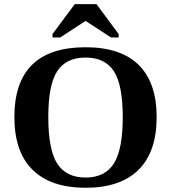

<svg xmlns="http://www.w3.org/2000/svg" viewBox="-20 -888 818 918"><path d="M210.9 -328.1Q210.9 -172.4 253.7 -105.7Q296.4 -39.1 389.2 -39.1Q481.4 -39.1 524.2 -106Q566.9 -172.9 566.9 -328.1Q566.9 -482.9 524.2 -547.9Q481.4 -612.8 389.2 -612.8Q296.4 -612.8 253.7 -547.9Q210.9 -482.9 210.9 -328.1ZM48.8 -328.1Q48.8 -662.1 389.2 -662.1Q557.1 -662.1 643.1 -577.4Q729 -492.7 729 -328.1Q729 -161.6 642.1 -75.9Q555.2 9.8 389.2 9.8Q223.6 9.8 136.2 -75.7Q48.8 -161.1 48.8 -328.1ZM231 -709V-725.1L337.4 -868.2H441.4L547.4 -725.1V-709H510.3L389.2 -788.1L268.1 -709Z"/></svg>

Font: Tinos
Style: Bold
Weight: 700
Designer: Steve Matteson
Foundry: Monotype Imaging Inc.
Version: Version 1.23